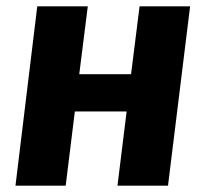

<svg xmlns="http://www.w3.org/2000/svg" viewBox="-20 -588 650 608"><path d="M352 0 381 -235H217L188 0H29L98 -568H258L231 -353H395L422 -568H582L512 0Z"/></svg>

Font: Qjlgwqiwhsfqbnnlvksmvfsycuq
Style: Regular
Weight: 700
Italic angle: -8°
Designer: Carrois Corporate & Edenspiekermann
Foundry: Carrois Corporate GbR & Edenspiekermann AG
Version: Version 2.001